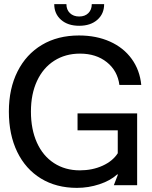

<svg xmlns="http://www.w3.org/2000/svg" viewBox="-20 -898 739 931"><path d="M645 0H532L552 -52H548Q515 -22 462 -4.5Q409 13 353 13Q253 13 178.5 -32.5Q104 -78 63.5 -161.5Q23 -245 23 -357Q23 -468 65 -551.5Q107 -635 183.5 -680.5Q260 -726 363 -726Q447 -726 513 -696.5Q579 -667 618.5 -612.5Q658 -558 665 -486H559Q550 -555 498 -596.5Q446 -638 368 -638Q297 -638 243 -603.5Q189 -569 159.5 -505.5Q130 -442 130 -357Q130 -271 159 -206.5Q188 -142 242 -107Q296 -72 367 -72Q428 -72 477.5 -94.5Q527 -117 551 -155V-266H356V-348H645ZM364 -773Q309 -773 276 -802Q243 -831 243 -878H302Q302 -851 319 -834.5Q336 -818 364 -818Q392 -818 408.5 -834.5Q425 -851 425 -878H485Q485 -831 452 -802Q419 -773 364 -773Z"/></svg>

Font: Non Bureau
Style: Regular
Weight: 400
Designer: Jona Saucedo
Foundry: Non Foundry
Version: Version 1.000; ttfautohint (v1.8.4)